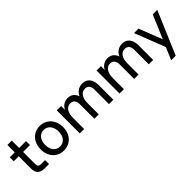

<svg xmlns="http://www.w3.org/2000/svg" viewBox="142 -1706 2953 2953"><g transform="rotate(-45 1618.0 -230.0)"><path d="M272 0H367V-86H277C237 -86 217 -106 217 -146V-414H367V-500H217V-660H122V-500H14V-414H122V-147C122 -48 171 0 272 0Z M679 16C823 16 923 -92 923 -249C923 -406 822 -516 679 -516C536 -516 435 -405 435 -249C435 -93 535 16 679 16ZM679 -70C591 -70 533 -141 533 -249C533 -358 592 -430 679 -430C767 -430 826 -358 826 -249C826 -141 768 -70 679 -70Z M1671 -317V0H1766V-319C1766 -441 1705 -516 1605 -516C1528 -516 1464 -472 1436 -405C1413 -475 1360 -516 1287 -516C1215 -516 1158 -477 1130 -416V-500H1035V0H1130V-243C1130 -358 1179 -430 1259 -430C1319 -430 1353 -388 1353 -317V0H1448V-243C1448 -358 1497 -430 1577 -430C1637 -430 1671 -388 1671 -317Z M2537 -317V0H2632V-319C2632 -441 2571 -516 2471 -516C2394 -516 2330 -472 2302 -405C2279 -475 2226 -516 2153 -516C2081 -516 2024 -477 1996 -416V-500H1901V0H1996V-243C1996 -358 2045 -430 2125 -430C2185 -430 2219 -388 2219 -317V0H2314V-243C2314 -358 2363 -430 2443 -430C2503 -430 2537 -388 2537 -317Z M2824 200H2923L3221 -500H3123L2961 -120L2813 -500H2716L2910 -1Z"/></g></svg>

Font: Uncut Sans Medium
Style: Regular
Weight: 500
Designer: Kasper Nordkvist
Foundry: UNCUT.wtf
Version: Version 1.304;Glyphs 3.2 (3246)